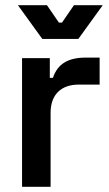

<svg xmlns="http://www.w3.org/2000/svg" viewBox="-20 -720 420 740"><path d="M265 -700 219 -633H207L161 -700H49L143 -570H282L376 -700ZM172 -496H65V0H175V-285C175 -357 217 -394 284 -394H364V-498H310C243 -498 202 -474 184 -420H172Z"/></svg>

Font: Space Text SemiBold
Style: Regular
Weight: 600
Designer: Florian Karsten (Space Text), Colophon Foundry (Space Mono)
Foundry: Florian Karsten
Version: Version 1.003;PS 001.003;hotconv 1.0.88;makeotf.lib2.5.64775